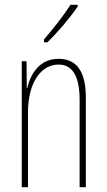

<svg xmlns="http://www.w3.org/2000/svg" viewBox="-20 -783 448 803"><path d="M305 -756V-763H275C241 -711 209 -671 164 -618V-606H178C217 -643 272 -707 305 -756ZM225 -537C145 -537 108 -474 94 -415H92L91 -527H71V0H97V-311C97 -445 156 -513 225 -513C279 -513 313 -471 313 -365V0H339V-375C339 -488 298 -537 225 -537Z"/></svg>

Font: Noto Sans Myanmar ExtraCondensed Thin
Style: Regular
Weight: 100
Width: 2
Designer: Monotype Design Team
Foundry: Monotype Imaging Inc.
Version: Version 2.107